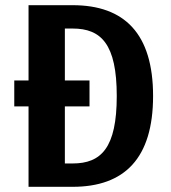

<svg xmlns="http://www.w3.org/2000/svg" viewBox="-20 -720 660 740"><path d="M35 -310H90V0H260C460 0 570 -110 570 -350C570 -590 460 -700 260 -700H90V-410H35ZM230 -90V-310H325V-410H230V-610H260C370 -610 430 -550 430 -350C430 -150 370 -90 260 -90Z"/></svg>

Font: Scada
Style: Bold
Weight: 700
Designer: Jovanny Lemonad
Foundry: Jovanny Lemonad
Version: Version 3.005